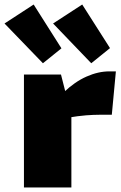

<svg xmlns="http://www.w3.org/2000/svg" viewBox="-63 -830 535 850"><path d="M207 -500 233 -398 253 -386V0H43V-500ZM450 -514 432 -322H379Q352 -322 318.5 -319.5Q285 -317 231 -308L219 -421Q268 -468 320 -491Q372 -514 421 -514ZM301 -810 424 -617 341 -550 172 -726ZM86 -810 209 -616 127 -550 -43 -726Z"/></svg>

Font: Exo 2 Black
Style: Regular
Weight: 900
Designer: Natanael Gama
Foundry: Natanael Gama
Version: Version 2.010